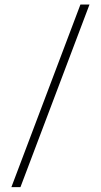

<svg xmlns="http://www.w3.org/2000/svg" viewBox="-20 -688 434 826"><path d="M68 117H29L326 -668.5H365Z"/></svg>

Font: Anek Kannada Medium ExtraLight
Style: Regular
Weight: 250
Version: Version 1.003